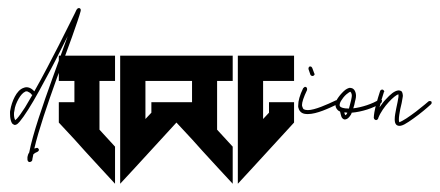

<svg xmlns="http://www.w3.org/2000/svg" viewBox="-20 -478 1088 475"><path d="M45.9 -252C46.9 -252 48.3 -252 49.3 -251C51.8 -250 55.7 -248 58.6 -243.7C58.6 -243.7 59.1 -243.2 60.1 -243.2C53.7 -231.9 47.4 -221.2 42 -212.4C33.7 -199.7 26.9 -189.9 22 -184.6C20 -182.6 18.6 -181.6 17.6 -180.7C15.6 -184.6 14.6 -189.5 14.6 -194.8C14.6 -197.3 14.6 -201.2 15.6 -204.1C16.6 -214.4 21 -224.6 25.9 -233.4C30.8 -242.2 37.1 -249 42 -251C43 -252 44.9 -252 45.9 -252ZM174.8 -458C173.8 -458 173.8 -457.5 172.9 -457.5C171.9 -456.5 171.9 -457 171.9 -457C170.9 -456.1 170.9 -455.6 170.9 -455.6L169.4 -454.1C168.5 -452.1 167 -448.7 165 -444.8C161.1 -437.5 155.8 -426.3 148.9 -412.6C135.3 -385.3 116.2 -347.2 96.7 -310.5C85.9 -290 75.2 -270 64.9 -252C61 -256.3 57.6 -258.8 53.2 -260.7C48.3 -262.7 43 -262.7 38.6 -260.7C29.3 -257.8 22 -249 16.6 -238.8C11.2 -228.5 7.3 -216.8 5.4 -205.1C4.4 -201.2 4.9 -198.2 4.9 -194.3C4.9 -187 6.3 -179.2 9.3 -173.8C10.3 -171.9 12.7 -170.4 14.6 -169.4C16.6 -168.5 18.6 -168.9 20.5 -169.9C23.4 -170.9 25.9 -174.3 28.8 -177.2C34.2 -183.6 41.5 -193.8 49.8 -207C66.4 -232.9 85.9 -269.5 105.5 -306.2C121.1 -335.4 134.8 -363.8 147.5 -388.7C136.7 -359.4 123.5 -322.8 110.4 -286.1C85.9 -218.3 61 -146.5 52.2 -100.6C49.3 -96.7 48.8 -93.3 47.9 -89.4V-83.5C47.9 -81.5 48.3 -81.1 49.3 -79.1C50.3 -78.1 51.3 -77.1 53.2 -77.1C55.2 -77.1 57.1 -78.1 58.1 -79.1C60.1 -81.1 60.1 -82.5 60.1 -84.5C61 -88.4 61.5 -91.8 62.5 -96.2C64.9 -98.6 67.9 -100.6 72.8 -102.5C74.7 -103.5 76.2 -105 76.2 -107.4V-108.4C75.2 -110.4 73.7 -112.3 71.3 -112.3C70.3 -112.3 70.8 -111.8 69.8 -111.8C67.9 -110.8 65.9 -111.3 64.9 -110.4C75.2 -155.3 97.7 -220.7 120.1 -283.2C133.8 -320.8 147.5 -356.4 158.2 -386.7C168.9 -417 176.8 -439.5 179.7 -451.2V-452.1V-454.1C179.7 -455.1 179.2 -456.5 177.2 -457.5C176.3 -458.5 175.8 -458 174.8 -458Z M277.3 -340.3V-277.8V-115.2V-23.4L313.5 -62.5L416.5 -174.8V-225.1H354.5V-199.2L339.8 -183.6V-277.8H416.5V-340.3H339.8ZM125.5 -340.3V-277.8H164.1V-225.1H125.5V-174.8L164.1 -133.3L168.5 -128.4L190.4 -104L228.5 -62.5L264.6 -23.4V-115.2L226.1 -157.2V-277.8H264.6V-340.3Z M568.4 -340.3V-277.8V-115.2V-23.4L604.5 -62.5L707.5 -174.8V-225.1H645.5V-199.2L630.9 -183.6V-277.8H707.5V-340.3H630.9ZM416.5 -340.3V-277.8H455.1V-225.1H416.5V-174.8L455.1 -133.3L459.5 -128.4L481.4 -104L519.5 -62.5L555.7 -23.4V-115.2L517.1 -157.2V-277.8H555.7V-340.3Z M734.9 -263.2H734.4C733.4 -263.2 734.4 -262.7 733.4 -262.7C732.4 -261.7 731 -260.7 730 -259.8C721.2 -241.7 717.8 -228 717.8 -217.8C717.8 -215.3 717.3 -213.4 718.3 -211.4C719.2 -206.1 722.7 -201.2 727.1 -198.7C731.4 -196.3 736.3 -195.8 741.7 -195.8C763.7 -195.8 793.5 -210 815.9 -220.7C817.9 -221.7 818.8 -223.1 818.8 -225.1C818.8 -226.1 817.9 -226.6 817.9 -227.5C816.9 -229.5 815.9 -230 814 -230H811.5C789.1 -219.2 758.3 -205.6 741.7 -205.6C737.3 -205.6 733.9 -206.5 731.9 -207.5C730 -208.5 729 -210.9 728 -213.9C728 -214.8 727.1 -215.8 727.1 -217.8C727.1 -225.1 731 -237.3 739.7 -255.4V-258.3C739.7 -260.3 738.8 -261.7 736.8 -262.7C735.8 -262.7 735.8 -263.2 734.9 -263.2ZM748 -313.5H746.1C744.1 -312.5 743.2 -310.5 743.2 -308.6V-307.1C745.1 -302.7 746.1 -297.4 748 -293C749 -291 751.5 -290 753.4 -290C754.4 -290 754.4 -290.5 755.4 -290.5C757.3 -291.5 758.3 -293 758.3 -294.9C758.3 -295.9 757.3 -295.9 757.3 -296.9C755.4 -301.3 754.4 -305.7 752.4 -310.1C751.5 -312 750 -313.5 748 -313.5Z M832 -200.2C834.5 -200.2 836.9 -199.2 839.4 -199.2C838.4 -197.3 837.9 -195.8 836.9 -194.8C835.9 -193.8 835.4 -193.8 834.5 -192.9C833.5 -193.8 833.5 -194.8 832.5 -196.8C832.5 -197.8 832 -199.2 832 -200.2ZM846.7 -251C847.7 -251 846.7 -250 847.7 -250C848.6 -249 849.1 -248.5 850.1 -244.6C851.1 -240.7 849.6 -235.4 848.6 -230C846.7 -223.1 845.2 -215.8 843.3 -209.5H842.8H841.8C830.6 -209.5 823.2 -211.9 821.3 -214.8C820.3 -215.8 819.8 -217.8 820.8 -221.7C821.8 -225.6 824.2 -230 829.1 -236.3C834.5 -243.2 839.8 -247.1 842.8 -249C844.7 -250 845.7 -251 846.7 -251ZM845.7 -260.7C843.3 -260.7 840.8 -259.3 838.4 -258.3C833.5 -255.9 827.6 -250 821.3 -242.7C815.9 -235.8 811.5 -229.5 810.5 -224.1C809.6 -218.8 809.6 -213.9 812.5 -209.5C814.5 -206.5 817.4 -203.1 821.3 -202.1C821.3 -201.2 822.3 -198.2 823.2 -194.3C824.2 -191.9 824.2 -189 826.2 -186.5C828.1 -184.1 831.1 -181.6 835 -182.6C839.4 -183.6 842.3 -186.5 844.7 -189.5C847.2 -192.4 849.1 -195.3 850.1 -199.2C874.5 -201.2 904.3 -210.4 922.9 -223.1C923.8 -224.1 924.8 -225.6 924.8 -227.5C924.8 -228.5 925.8 -229 924.8 -230C923.8 -231 921.9 -232.4 919.9 -232.4C918.9 -232.4 918.5 -232.4 917.5 -231.4C901.9 -221.2 875 -212.4 854 -210C856 -215.3 857.4 -222.2 858.4 -227.5C860.4 -234.4 861.3 -240.2 860.4 -245.6C859.4 -251 857.4 -255.9 853 -258.8C851.1 -259.8 848.1 -260.7 845.7 -260.7Z M926.8 -256.3H925.3C922.9 -256.3 921.4 -254.9 920.4 -252.9C913.1 -230.5 908.2 -211.9 906.2 -200.2C905.3 -194.8 904.8 -190.4 904.8 -187.5C904.8 -186.5 904.3 -186 905.3 -185.1C905.3 -184.1 905.8 -183.6 906.7 -182.6C907.7 -181.6 910.6 -180.2 911.6 -181.2C914.6 -182.1 914.6 -183.6 915.5 -184.6C916.5 -185.5 915 -185.5 916 -186.5C921.4 -200.2 931.6 -214.4 941.9 -225.6C951.2 -235.8 960.9 -243.7 965.8 -244.6V-238.3C964.8 -231.4 962.9 -221.2 960.4 -210.4C958.5 -200.2 956.5 -191.4 956.5 -183.1C956.5 -176.8 957.5 -172.9 960 -169.9C962.4 -167 967.3 -166 971.7 -167C977.1 -168 983.9 -171.9 991.2 -176.8C998.5 -181.6 1007.3 -188 1015.6 -194.3C1032.2 -207 1045.9 -219.7 1045.9 -219.7C1046.9 -220.7 1047.9 -222.2 1047.9 -223.1C1047.9 -224.1 1047.9 -226.1 1046.9 -227.1C1045.9 -228 1043.9 -228 1043 -228C1042 -228 1041 -228 1040 -227.1C1040 -227.1 1025.9 -214.8 1009.3 -202.1C1001 -195.8 992.7 -189.9 985.4 -185.1C978 -180.2 971.7 -177.2 969.7 -176.3C967.8 -175.3 967.8 -175.3 967.8 -176.3C966.8 -177.2 966.8 -182.6 966.8 -182.6C966.8 -189 968.3 -197.8 970.2 -208C972.7 -218.3 975.1 -228.5 976.1 -236.8C977.1 -241.2 976.6 -244.1 975.6 -248C974.6 -250 974.1 -252 972.2 -252.9C970.2 -253.9 967.8 -254.4 965.8 -254.4C955.6 -253.4 945.3 -244.1 934.6 -232.4C929.2 -227.1 923.8 -219.2 918.9 -212.4C921.4 -222.7 924.8 -235.4 929.7 -250C929.7 -251 930.7 -250 930.7 -251C930.7 -253.4 928.7 -255.4 926.8 -256.3Z"/></svg>

Font: Oshawa
Style: Regular
Weight: 400
Designer: Sadat Fauzi
Foundry: Intuisi Creative
Version: Version 001.000